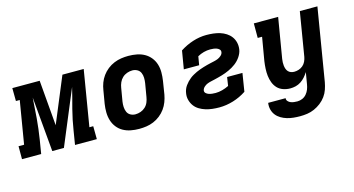

<svg xmlns="http://www.w3.org/2000/svg" viewBox="-109 -854 2590 1403"><g transform="rotate(-15 1185.5 -152.5)"><path d="M537 0H372L389 -104Q395 -143 403 -182Q411 -221 421 -259.5Q431 -298 441.5 -337Q452 -376 461 -415L288 0H200L163 -415Q160 -376 157.5 -337Q155 -298 152 -259.5Q149 -221 144 -182Q139 -143 133 -104L116 0H-29V-98H13L67 -422H38L37 -520H244L273 -176L416 -520H577L507 -98H536Z M857 8Q824 8 793 2Q762 -4 736 -18.5Q710 -33 691.5 -56.5Q673 -80 664 -109Q655 -138 654.5 -170Q654 -202 659 -234L676 -334Q680 -361 690 -387.5Q700 -414 717 -437.5Q734 -461 757.5 -479.5Q781 -498 808 -509Q835 -520 862 -524Q889 -528 916 -528Q949 -528 980 -522Q1011 -516 1037 -501.5Q1063 -487 1082 -463.5Q1101 -440 1110 -411Q1119 -382 1119 -350Q1119 -318 1114 -286L1098 -186Q1093 -159 1083 -132.5Q1073 -106 1056 -82.5Q1039 -59 1015.5 -40.5Q992 -22 965.5 -11Q939 0 911.5 4Q884 8 857 8ZM857 -102Q877 -102 897 -109Q917 -116 932.5 -130.5Q948 -145 956 -164.5Q964 -184 967 -204L984 -304Q987 -324 986.5 -344Q986 -364 978.5 -381.5Q971 -399 954 -408.5Q937 -418 917 -418Q897 -418 877 -411Q857 -404 841.5 -389.5Q826 -375 817.5 -355.5Q809 -336 806 -316L789 -216Q786 -196 787 -176Q788 -156 795.5 -138.5Q803 -121 820 -111.5Q837 -102 857 -102Z M1463 8Q1436 8 1410 5Q1384 2 1359.5 -5.5Q1335 -13 1313.5 -26Q1292 -39 1277.5 -58.5Q1263 -78 1256 -103.5Q1249 -129 1254 -156Q1256 -170 1261.5 -184Q1267 -198 1276 -210.5Q1285 -223 1295.5 -234Q1306 -245 1318 -254.5Q1330 -264 1343.5 -271.5Q1357 -279 1370.5 -285.5Q1384 -292 1398.5 -297Q1413 -302 1427 -306.5Q1441 -311 1455 -314.5Q1469 -318 1484 -321.5Q1499 -325 1513 -328Q1527 -331 1540.5 -336.5Q1554 -342 1566.5 -353Q1579 -364 1581 -378Q1583 -391 1574.5 -399.5Q1566 -408 1555 -412Q1544 -416 1531.5 -417.5Q1519 -419 1506 -419Q1482 -419 1457.5 -412.5Q1433 -406 1410 -393L1399 -328H1283L1306 -465Q1352 -495 1403.5 -511.5Q1455 -528 1506 -528Q1533 -528 1559 -525Q1585 -522 1609 -514.5Q1633 -507 1654 -493.5Q1675 -480 1689.5 -460.5Q1704 -441 1710 -416Q1716 -391 1712 -364Q1710 -350 1704 -336Q1698 -322 1689.5 -309.5Q1681 -297 1670.5 -286Q1660 -275 1647.5 -265.5Q1635 -256 1622 -248.5Q1609 -241 1595 -234.5Q1581 -228 1567.5 -223Q1554 -218 1539 -213.5Q1524 -209 1510 -205.5Q1496 -202 1482 -198.5Q1468 -195 1453.5 -192Q1439 -189 1425 -183.5Q1411 -178 1399 -167Q1387 -156 1384 -142Q1382 -129 1391 -120.5Q1400 -112 1412 -108Q1424 -104 1437 -102.5Q1450 -101 1463 -101Q1488 -101 1514 -108Q1540 -115 1564 -127L1574 -192H1690L1668 -55Q1621 -24 1568 -8Q1515 8 1463 8Z M2016 223Q1991 223 1966 220.5Q1941 218 1917.5 211Q1894 204 1873 191.5Q1852 179 1837.5 160.5Q1823 142 1817 118Q1811 94 1815 68H1947Q1945 81 1954 91Q1963 101 1975 105.5Q1987 110 1999.5 111.5Q2012 113 2025 113Q2044 113 2062.5 105Q2081 97 2094 81.5Q2107 66 2114 48Q2121 30 2124 11L2139 -78Q2127 -59 2112.5 -42.5Q2098 -26 2079.5 -14Q2061 -2 2040.5 3Q2020 8 2000 8Q1972 8 1946 -1Q1920 -10 1902.5 -28.5Q1885 -47 1875.5 -72Q1866 -97 1863 -123.5Q1860 -150 1861.5 -178Q1863 -206 1867 -234L1897 -410H1864V-520H2048L1997 -216Q1995 -203 1994.5 -190Q1994 -177 1995.5 -164.5Q1997 -152 2001 -140.5Q2005 -129 2013 -120Q2021 -111 2033 -106.5Q2045 -102 2058 -102Q2075 -102 2092.5 -107.5Q2110 -113 2124 -125Q2138 -137 2146 -154Q2154 -171 2157 -188L2212 -520H2345L2254 29Q2249 56 2240 82.5Q2231 109 2214 132.5Q2197 156 2173.5 174Q2150 192 2124 203.5Q2098 215 2070.5 219Q2043 223 2016 223Z"/></g></svg>

Font: Iosevka HT Extrabold Extended
Style: Italic
Weight: 800
Width: 7
Italic angle: -9°
Monospace: yes
Designer: Belleve Invis
Foundry: Belleve Invis
Version: Version 32.3.0; ttfautohint (v1.8.4)